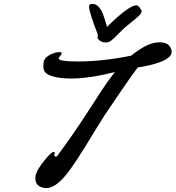

<svg xmlns="http://www.w3.org/2000/svg" viewBox="-20 -940 900 984"><path d="M851.1 -700.2Q859.9 -686.5 859.9 -675.3Q859.9 -659.2 844 -645.5Q828.1 -631.8 801.3 -622.1Q774.4 -612.3 746.3 -605.7Q718.3 -599.1 686 -594.2Q658.2 -558.6 607.2 -483.4Q556.2 -408.2 550.3 -399.9Q519 -355.5 477.8 -288.1Q436.5 -220.7 406.2 -171.6Q376 -122.6 342 -74.7Q308.1 -26.9 276.9 -1.5Q245.6 23.9 217.3 23.9Q194.3 23.9 177.7 11.7Q161.1 -0.5 161.1 -27.8Q161.1 -55.7 191.7 -96.9Q222.2 -138.2 242.2 -154.8Q250.5 -161.6 254.9 -161.6Q260.3 -161.6 260.3 -155.3Q260.3 -153.8 259 -150.4Q257.8 -147 257.8 -145Q257.8 -142.1 260.5 -139.6Q263.2 -137.2 266.6 -137.2Q271 -137.2 273.4 -141.1Q346.2 -237.8 430.2 -367.2Q441.9 -384.8 464.1 -419.4Q486.3 -454.1 499.5 -474.4Q512.7 -494.6 532.2 -522Q551.8 -549.3 569.3 -570.8Q437.5 -537.6 343.8 -537.6Q288.1 -537.6 250 -548.8Q222.7 -556.6 212.4 -568.6Q202.1 -580.6 202.1 -601.1Q202.1 -605.5 203.1 -617.2Q205.1 -641.6 232.7 -657.2Q260.3 -672.9 285.2 -672.9Q296.4 -672.9 296.4 -666Q296.4 -662.1 288.3 -653.1Q280.3 -644 280.3 -640.6Q280.3 -625 378.4 -625Q505.9 -625 652.3 -654.8Q686.5 -682.6 722.2 -702.1Q760.7 -723.1 797.4 -723.1Q837.9 -723.1 851.1 -700.2ZM452.6 -919.9Q462.4 -919.9 470.7 -916.5Q479 -913.1 485.8 -904.5Q492.7 -896 497.3 -889.6Q502 -883.3 507.3 -868.4Q512.7 -853.5 514.9 -847.4Q517.1 -841.3 522.2 -823.5Q527.3 -805.7 528.3 -802.2Q641.1 -913.1 679.7 -913.1Q685.5 -913.1 695.6 -901.4Q705.6 -889.6 705.6 -881.8Q705.6 -876.5 701.2 -869.9Q696.8 -863.3 687.5 -854.7Q678.2 -846.2 669.2 -838.9Q660.2 -831.5 645.5 -819.8Q630.9 -808.1 621.6 -800.3Q607.9 -788.6 586.4 -766.1Q564.9 -743.7 551 -732.9Q537.1 -722.2 523.4 -722.2Q516.1 -722.2 509.8 -723.6Q503.4 -725.1 499.3 -727.1Q495.1 -729 491.5 -731.7Q487.8 -734.4 485.6 -737.1Q483.4 -739.7 481.9 -741.9Q480.5 -744.1 480 -745.1L479.5 -746.1Q479.5 -748 480.5 -751.7Q481.4 -755.4 481.4 -757.8Q481.4 -762.2 480.5 -765.1Q436.5 -877.9 436.5 -906.2Q436.5 -914.1 440.2 -917Q443.8 -919.9 452.6 -919.9Z"/></svg>

Font: Yellowtail
Style: Regular
Weight: 400
Designer: Astigmatic (AOETI)
Foundry: Astigmatic (AOETI)
Version: Version 1.000